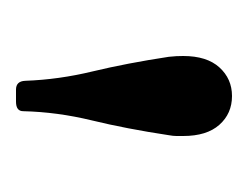

<svg xmlns="http://www.w3.org/2000/svg" viewBox="-55 -743 310 240"><g transform="rotate(90 100.0 -623.0)"><path d="M149 -679Q141 -626 130.5 -582.8Q120 -539.5 119 -497Q119 -488 107 -488H92Q81.5 -488 81 -499.5Q79.5 -541.5 69.2 -584Q59 -626.5 51 -679Q50.5 -684.5 50.2 -688.5Q50 -692.5 50 -697Q50 -726.5 64.2 -742.2Q78.5 -758 100 -758Q122 -758 136 -742.2Q150 -726.5 150 -697Q150 -692.5 150 -688.5Q150 -684.5 149 -679Z"/></g></svg>

Font: Besley* Condensed
Style: Regular
Weight: 400
Width: 3
Designer: Owen Earl
Foundry: indestructible type*
Version: Version 3.000; ttfautohint (v1.8.3)